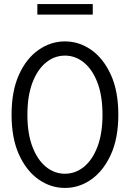

<svg xmlns="http://www.w3.org/2000/svg" viewBox="-20 -915 640 946"><path d="M300 11Q229.9 11 169.9 -31Q110 -73 73.5 -153.5Q37 -234 37 -350Q37 -466 73.3 -546.5Q109.5 -627 169.8 -669Q230 -711 300 -711Q370.3 -711 430 -669Q489.6 -627 526.3 -546.5Q563 -466 563 -350Q563 -234 526.3 -153.5Q489.6 -73 430 -31Q370.3 11 300 11ZM300 -59Q352 -59 394.1 -93.5Q436.1 -128.1 460.6 -193Q485 -258 485 -349.5Q485 -442 460.6 -506.8Q436.1 -571.6 394.1 -606.3Q352 -641 300 -641Q248 -641 205.9 -606.3Q163.9 -571.6 139.4 -506.8Q115 -442 115 -349.5Q115 -258 139.4 -193Q163.9 -128.1 205.9 -93.5Q248 -59 300 -59ZM164 -843V-895H437V-843Z"/></svg>

Font: Red Hat Mono
Style: Regular
Weight: 300
Monospace: yes
Designer: Pentagram, MCKL
Foundry: Pentagram, MCKL
Version: Version 1.023